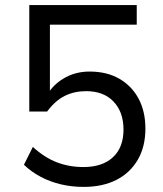

<svg xmlns="http://www.w3.org/2000/svg" viewBox="-20 -725 640 754"><path d="M308 9Q262 9 219.5 -1Q177 -11 140 -30.5Q103 -50 74 -78L109 -148Q155 -106 203.5 -87.5Q252 -69 308 -69Q382 -69 423.5 -107.5Q465 -146 465 -216Q465 -285 426 -326Q387 -367 318 -367Q272 -367 234.5 -348.5Q197 -330 165 -287H95V-705H517V-628H176V-363H172Q196 -399 238 -421.5Q280 -444 332 -444Q400 -444 449 -415.5Q498 -387 524.5 -337Q551 -287 551 -220Q551 -149 521 -97.5Q491 -46 437 -18.5Q383 9 308 9Z"/></svg>

Font: Nunito Sans 8pt
Style: Regular
Weight: 400
Version: Version 3.101;gftools[0.9.27]